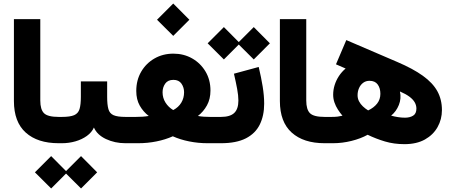

<svg xmlns="http://www.w3.org/2000/svg" viewBox="-20 -819 2578 1098"><path d="M59.6 -709.5V-241.2Q59.6 -121.6 127.2 -60.8Q194.8 0 315.4 0V-150.4Q253.4 -150.4 231.9 -171.4Q210.4 -192.4 210.4 -244.1V-709.5Z M592.8 -265.1V-353.5H442.4V-265.1Q442.4 -220.2 434.8 -195.3Q427.2 -170.4 404.1 -160.4Q380.9 -150.4 334 -150.4H315.4Q305.2 -150.4 300 -135.3Q294.9 -120.1 294.9 -75.2Q294.9 -30.3 300 -15.1Q305.2 0 315.4 0H334Q374 0 411.4 -10.7Q448.7 -21.5 476.8 -41.7Q504.9 -62 517.1 -89.8Q535.2 -47.9 585.9 -23.9Q636.7 0 697.3 0H718.3V-150.4H698.2Q651.9 -150.4 629.4 -160.2Q606.9 -169.9 599.9 -195.1Q592.8 -220.2 592.8 -265.1ZM350.6 166.5 443.4 258.8 535.6 166.5 443.4 73.7ZM179.7 166.5 272.5 258.8 364.7 166.5 272.5 73.7Z M877.9 -706.1 970.7 -613.8 1063 -706.1 970.7 -798.8ZM759.3 -298.8Q759.3 -250 779.3 -214.8Q799.3 -179.7 830.6 -155.8Q812.5 -152.8 794.7 -151.6Q776.9 -150.4 756.8 -150.4H717.8Q707.5 -150.4 702.1 -135.3Q696.8 -120.1 696.8 -75.2Q696.8 -30.3 702.1 -15.1Q707.5 0 717.8 0H770.5Q824.2 0 875 -10.3Q925.8 -20.5 968.3 -39.6Q1010.7 -20.5 1062 -10.3Q1113.3 0 1166.5 0H1225.1V-150.4H1181.2Q1162.1 -150.4 1145.3 -151.6Q1128.4 -152.8 1111.8 -155.8Q1143.6 -180.2 1163.6 -216.6Q1183.6 -252.9 1183.6 -301.3Q1183.6 -362.8 1155 -410.4Q1126.5 -458 1078.6 -485.1Q1030.8 -512.2 971.7 -512.2Q911.6 -512.2 863.5 -484.6Q815.4 -457 787.4 -408.9Q759.3 -360.8 759.3 -298.8ZM970.7 -189.5Q943.4 -205.6 926.5 -232.2Q909.7 -258.8 909.7 -291.5Q909.7 -319.3 924.8 -340.8Q939.9 -362.3 971.7 -362.3Q1002.9 -362.3 1017.8 -340.6Q1032.7 -318.8 1032.7 -291.5Q1032.7 -258.3 1016.8 -231.9Q1001 -205.6 970.7 -189.5Z M1459.5 -436 1317.9 -397.5Q1329.1 -349.1 1336.2 -310.8Q1343.3 -272.5 1343.3 -244.1Q1343.3 -195.8 1319.6 -173.1Q1295.9 -150.4 1243.7 -150.4H1225.1Q1214.8 -150.4 1209.7 -135.3Q1204.6 -120.1 1204.6 -75.2Q1204.6 -30.3 1209.7 -15.1Q1214.8 0 1225.1 0H1243.7Q1331.5 0 1386 -27.8Q1440.4 -55.7 1465.6 -106.7Q1490.7 -157.7 1490.7 -226.1Q1490.7 -271.5 1482.2 -324.2Q1473.6 -377 1459.5 -436ZM1338.4 -571.3 1431.2 -479 1523.4 -571.3 1431.2 -664.1ZM1167.5 -571.3 1260.3 -479 1352.5 -571.3 1260.3 -664.1Z M1580.6 -709.5V-241.2Q1580.6 -121.6 1648.2 -60.8Q1715.8 0 1836.4 0V-150.4Q1774.4 -150.4 1752.9 -171.4Q1731.4 -192.4 1731.4 -244.1V-709.5Z M1836.4 -150.4Q1826.7 -150.4 1821.3 -135.3Q1815.9 -120.1 1815.9 -75.2Q1815.9 -30.8 1821.3 -15.4Q1826.7 0 1836.4 0H1884.3Q1937.5 0 1990.2 -13.2Q2043 -26.4 2082.5 -48.3Q2129.9 -25.4 2181.4 -10Q2232.9 5.4 2293 5.4Q2362.3 5.4 2409.9 -21.2Q2457.5 -47.9 2482.4 -92.3Q2507.3 -136.7 2507.3 -189.5Q2507.3 -250 2481 -297.6Q2454.6 -345.2 2398.2 -385.7Q2341.8 -426.3 2251.5 -464.8L1960.4 -589.8L1901.4 -451.2L1956.5 -427.2Q1933.6 -407.7 1917.7 -383.3Q1901.9 -358.9 1893.6 -332Q1885.3 -305.2 1885.3 -277.3Q1885.3 -254.4 1892.6 -233.2Q1899.9 -211.9 1912.1 -192.9Q1924.3 -173.8 1938.5 -157.2Q1924.3 -153.8 1910.2 -152.1Q1896 -150.4 1876 -150.4ZM2085.4 -187.5Q2068.8 -197.8 2055.2 -210.7Q2041.5 -223.6 2033.2 -239.5Q2024.9 -255.4 2024.9 -274.4Q2024.9 -296.4 2033.2 -315.2Q2041.5 -334 2056.9 -345.5Q2072.3 -356.9 2092.8 -356.9Q2125 -356.9 2140.1 -335.7Q2155.3 -314.5 2155.3 -282.7Q2155.3 -250.5 2136.7 -226.8Q2118.2 -203.1 2085.4 -187.5ZM2216.8 -157.7Q2246.1 -181.6 2261 -218.8Q2275.9 -255.9 2267.1 -295.9Q2300.3 -281.7 2321 -266.4Q2341.8 -251 2351.6 -233.9Q2361.3 -216.8 2361.3 -198.2Q2361.3 -168.9 2342.5 -157.5Q2323.7 -146 2295.9 -146Q2276.9 -146 2256.3 -149.2Q2235.8 -152.3 2216.8 -157.7Z"/></svg>

Font: Estedad-FD-VF Thin
Style: Regular
Weight: 100
Designer: Amin Abedi
Version: Version 5.0